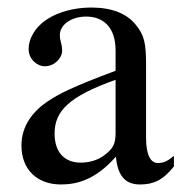

<svg xmlns="http://www.w3.org/2000/svg" viewBox="-20 -480 484 510"><path d="M287 -127C287 -98 281 -84 252 -64C235 -53 214 -48 194 -48C155 -48 125 -72 125 -125C125 -156 135 -180 159 -202C184 -225 225 -246 287 -268ZM442 -66C425 -52 415 -47 399 -47C381 -47 368 -67 368 -113V-304C368 -365 364 -386 340 -415C316 -444 278 -460 222 -460C177 -460 135 -448 107 -430C72 -408 56 -376 56 -350C56 -323 78 -304 99 -304C125 -304 145 -326 145 -345C145 -366 139 -369 139 -387C139 -414 169 -436 209 -436C254 -436 287 -408 287 -346V-292C174 -250 137 -231 107 -211C68 -185 37 -146 37 -94C37 -28 80 10 142 10C185 10 234 -3 287 -63H288C293 -10 315 10 352 10C386 10 412 0 442 -38Z"/></svg>

Font: XITS
Style: Regular
Weight: 400
Designer: MicroPress Inc., with final additions and corrections provided by Coen Hoffman, Elsevier (retired)
Version: Version 1.302